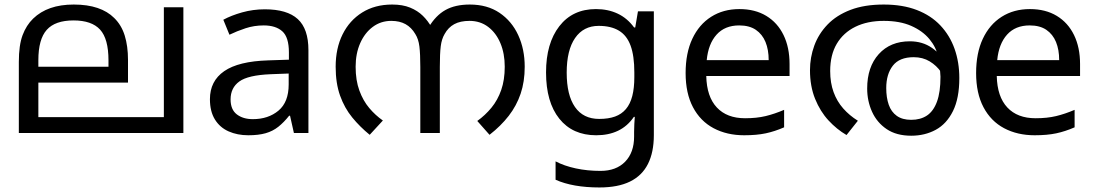

<svg xmlns="http://www.w3.org/2000/svg" viewBox="-20 -586 4830 846"><path d="M788 -554V0H63V-313Q63 -387 79.5 -431Q96 -475 126 -504Q158 -535 202.5 -550.5Q247 -566 305 -566Q365 -566 409.5 -551Q454 -536 483 -507Q515 -476 529.5 -429.5Q544 -383 544 -322V-222H149V-70H702V-554ZM304 -496Q223 -496 186 -454.5Q149 -413 149 -321V-292H458V-320Q458 -415 421 -455.5Q384 -496 304 -496Z M1147 -545Q1245 -545 1292 -502Q1339 -459 1339 -365V0H1275L1258 -76H1254Q1231 -47 1206.5 -27.5Q1182 -8 1150.5 1Q1119 10 1074 10Q1026 10 987.5 -7Q949 -24 927 -59.5Q905 -95 905 -149Q905 -229 968 -272.5Q1031 -316 1162 -320L1253 -323V-355Q1253 -422 1224 -448Q1195 -474 1142 -474Q1100 -474 1062 -461.5Q1024 -449 991 -433L964 -499Q999 -518 1047 -531.5Q1095 -545 1147 -545ZM1173 -259Q1073 -255 1034.5 -227Q996 -199 996 -148Q996 -103 1023.5 -82Q1051 -61 1094 -61Q1162 -61 1207 -98.5Q1252 -136 1252 -214V-262Z M1708 -566Q1754 -566 1787 -552.5Q1820 -539 1843 -516.5Q1866 -494 1882 -465L1869 -466Q1900 -518 1943 -542Q1986 -566 2050 -566Q2127 -566 2181 -529.5Q2235 -493 2263.5 -431Q2292 -369 2292 -292Q2292 -226 2274 -173Q2256 -120 2221.5 -75.5Q2187 -31 2137 8L2083 -53Q2118 -78 2145.5 -111.5Q2173 -145 2188.5 -189.5Q2204 -234 2204 -292Q2204 -350 2185 -395.5Q2166 -441 2131 -467.5Q2096 -494 2049 -494Q2008 -494 1981.5 -479.5Q1955 -465 1939 -436Q1926 -414 1922 -382Q1918 -350 1918 -291V0H1832V-291Q1832 -348 1828 -381Q1824 -414 1810 -436Q1793 -465 1767 -479.5Q1741 -494 1704 -494Q1658 -494 1622.5 -467.5Q1587 -441 1567 -395.5Q1547 -350 1547 -292Q1547 -232 1563.5 -187Q1580 -142 1607 -110Q1634 -78 1667 -55L1609 8Q1566 -27 1532 -68.5Q1498 -110 1478.5 -164.5Q1459 -219 1459 -292Q1459 -373 1489.5 -434.5Q1520 -496 1576 -531Q1632 -566 1708 -566Z M2606 -546Q2659 -546 2701.5 -526Q2744 -506 2774 -465H2779L2791 -536H2861V9Q2861 85 2835 136.5Q2809 188 2756 214Q2703 240 2621 240Q2563 240 2514.5 231.5Q2466 223 2428 206V125Q2466 145 2517 156Q2568 167 2626 167Q2695 167 2734.5 126.5Q2774 86 2774 16V-5Q2774 -17 2775 -39.5Q2776 -62 2777 -71H2773Q2745 -30 2703.5 -10Q2662 10 2607 10Q2503 10 2444.5 -63Q2386 -136 2386 -267Q2386 -395 2444.5 -470.5Q2503 -546 2606 -546ZM2618 -472Q2551 -472 2514 -418.5Q2477 -365 2477 -266Q2477 -167 2513.5 -114.5Q2550 -62 2620 -62Q2661 -62 2690 -72.5Q2719 -83 2738 -105.5Q2757 -128 2766 -163Q2775 -198 2775 -246V-267Q2775 -340 2758.5 -385Q2742 -430 2707 -451Q2672 -472 2618 -472Z M3238 -546Q3307 -546 3356.5 -516Q3406 -486 3432.5 -431.5Q3459 -377 3459 -304V-251H3092Q3094 -160 3138.5 -112.5Q3183 -65 3263 -65Q3314 -65 3353.5 -74.5Q3393 -84 3435 -102V-25Q3394 -7 3354 1.5Q3314 10 3259 10Q3183 10 3124.5 -21Q3066 -52 3033.5 -113.5Q3001 -175 3001 -264Q3001 -352 3030.5 -415Q3060 -478 3113.5 -512Q3167 -546 3238 -546ZM3237 -474Q3174 -474 3137.5 -433.5Q3101 -393 3094 -321H3367Q3367 -367 3353 -401Q3339 -435 3310.5 -454.5Q3282 -474 3237 -474Z M3874 -566Q3957 -566 4019.5 -542Q4082 -518 4123.5 -474Q4165 -430 4186 -371Q4207 -312 4207 -242Q4207 -153 4179 -96.5Q4151 -40 4103 -14Q4055 12 3995 12Q3930 12 3887 -17Q3844 -46 3822.5 -93.5Q3801 -141 3801 -196Q3801 -291 3852 -347.5Q3903 -404 3989 -404Q4045 -404 4086.5 -375Q4128 -346 4152 -301Q4176 -256 4178 -206L4153 -209Q4146 -240 4126.5 -268.5Q4107 -297 4076.5 -315.5Q4046 -334 4006 -334Q3943 -334 3914 -296.5Q3885 -259 3885 -198Q3885 -156 3896 -124.5Q3907 -93 3931.5 -75.5Q3956 -58 3995 -58Q4036 -58 4064.5 -77Q4093 -96 4108.5 -138Q4124 -180 4124 -248Q4124 -250 4122.5 -270Q4121 -290 4117 -310Q4116 -315 4116 -323Q4116 -331 4114 -335Q4105 -378 4075 -414Q4045 -450 3995 -472Q3945 -494 3874 -494Q3802 -494 3749 -468Q3696 -442 3667 -393Q3638 -344 3638 -273Q3638 -221 3653 -180Q3668 -139 3695.5 -108Q3723 -77 3760 -54L3710 9Q3667 -16 3630.5 -55.5Q3594 -95 3571.5 -150.5Q3549 -206 3549 -277Q3549 -333 3568 -385Q3587 -437 3626.5 -478Q3666 -519 3727.5 -542.5Q3789 -566 3874 -566Z M4518 -546Q4587 -546 4636.5 -516Q4686 -486 4712.5 -431.5Q4739 -377 4739 -304V-251H4372Q4374 -160 4418.5 -112.5Q4463 -65 4543 -65Q4594 -65 4633.5 -74.5Q4673 -84 4715 -102V-25Q4674 -7 4634 1.5Q4594 10 4539 10Q4463 10 4404.5 -21Q4346 -52 4313.5 -113.5Q4281 -175 4281 -264Q4281 -352 4310.5 -415Q4340 -478 4393.5 -512Q4447 -546 4518 -546ZM4517 -474Q4454 -474 4417.5 -433.5Q4381 -393 4374 -321H4647Q4647 -367 4633 -401Q4619 -435 4590.5 -454.5Q4562 -474 4517 -474Z"/></svg>

Font: lmalayalam15
Style: Book
Weight: 400
Designer: Jelle Bosma - Monotype Design Team
Foundry: Monotype Imaging Inc.
Version: Version 2.003